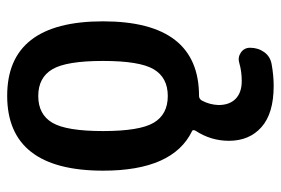

<svg xmlns="http://www.w3.org/2000/svg" viewBox="-145 -425 790 540"><g transform="rotate(-90 250.0 -155.0)"><path d="M325.2 -402.8Q301.8 -442.4 250 -442.4Q198.2 -442.4 174.8 -402.8Q151.4 -363.3 151.4 -260.3Q151.4 -157.2 174.8 -117.7Q198.2 -78.1 250 -78.1Q301.8 -78.1 325.2 -117.7Q348.6 -157.2 348.6 -260.3Q348.6 -363.3 325.2 -402.8ZM151.4 -9.8Q40 -63.5 40 -259.8Q40 -529.3 250 -529.8Q460 -530.3 460 -260.3Q460 9.8 250 9.8Q242.2 9.8 237.3 17.6Q225.6 39.1 224.6 64.5Q224.6 95.7 242.2 112.8Q259.8 129.9 292 129.9Q319.3 129.9 342.8 123Q358.4 118.2 372.1 127.4Q385.7 136.7 385.7 153.3Q385.7 175.8 373.5 192.9Q361.3 210 339.8 213.9Q307.6 219.7 278.3 219.7Q201.2 219.7 162.6 185.5Q124 151.4 124 93.8Q124 43 152.3 0Q156.2 -7.8 151.4 -9.8Z"/></g></svg>

Font: Rounded Mgen+ 2m medium
Style: Regular
Weight: 500
Designer: [Source Han Sans]
Ryoko NISHIZUKA  (kana & ideographs); Paul D. Hunt (Latin, Greek & Cyrillic); Wenlong ZHANG  (bopomofo
Version: Version 1.059.20150602